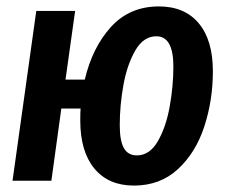

<svg xmlns="http://www.w3.org/2000/svg" viewBox="-20 -563 712 598"><path d="M643 -341Q643 -251 616.5 -169.5Q590 -88 534.5 -36.5Q479 15 397 15Q318 15 274 -38Q230 -91 230 -188Q230 -213 231 -225H171L140 0H19L93 -529H214L184 -315H244Q268 -416 326 -479.5Q384 -543 475 -543Q555 -543 599 -490.5Q643 -438 643 -341ZM520 -356Q520 -450 467 -450Q427 -450 401.5 -406Q376 -362 364.5 -298.5Q353 -235 353 -173Q353 -124 366 -101.5Q379 -79 406 -79Q446 -79 471.5 -123Q497 -167 508.5 -231Q520 -295 520 -356Z"/></svg>

Font: Fira Sans Extra Condensed Medium
Style: Italic
Weight: 500
Width: 3
Italic angle: -8°
Designer: Carrois Corporate & Edenspiekermann AG
Foundry: Carrois Corporate GbR & Edenspiekermann AG
Version: Version 4.203